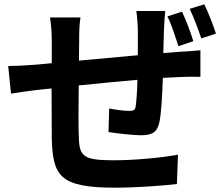

<svg xmlns="http://www.w3.org/2000/svg" viewBox="-20 -819 1040 890"><path d="M824 -765 756 -743C776 -703 793 -648 807 -605L876 -628C865 -667 842 -725 824 -765ZM927 -799 859 -778C879 -738 898 -684 913 -641L981 -663C969 -701 946 -760 927 -799ZM18 -513 31 -385C58 -390 120 -398 152 -402L219 -409L220 -177C225 -4 255 51 515 51C610 51 732 42 800 34L805 -102C730 -88 604 -76 506 -76C356 -76 347 -98 345 -197C343 -240 344 -332 345 -423C430 -432 528 -441 617 -449C616 -400 613 -355 609 -327C607 -308 598 -305 578 -305C558 -305 517 -310 486 -316L483 -207C518 -201 598 -192 633 -192C685 -192 710 -205 720 -258C728 -300 732 -381 735 -458L813 -462C839 -463 892 -464 909 -463V-586C880 -583 840 -580 813 -579L737 -573L740 -682C741 -708 744 -753 746 -768H612C615 -749 619 -702 619 -676V-563L346 -538L347 -634C347 -677 348 -705 353 -738H212C217 -703 220 -669 220 -627V-526L144 -519C93 -515 46 -513 18 -513Z"/></svg>

Font: Source Han Sans KR
Style: Bold
Weight: 700
Designer: Ryoko NISHIZUKA 西塚涼子 (kana, bopomofo & ideographs); Paul D. Hunt (Latin, Greek & Cyrillic); Sandoll Communications 산돌커뮤니
Foundry: Adobe
Version: Version 2.004;hotconv 1.0.118;makeotfexe 2.5.65603